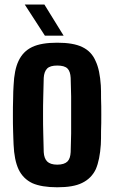

<svg xmlns="http://www.w3.org/2000/svg" viewBox="-20 -792 488 821"><path d="M224.6 8.8C270.5 8.8 305.7 2.9 331.1 -9.8C357.4 -22.5 377 -42 389.6 -68.4C401.4 -95.7 408.2 -130.9 411.1 -173.8C412.1 -190.4 412.1 -210 412.1 -232.4C413.1 -254.9 413.1 -277.3 413.1 -301.8C413.1 -326.2 413.1 -348.6 412.1 -371.1C412.1 -393.6 412.1 -412.1 411.1 -426.8C408.2 -469.7 401.4 -504.9 388.7 -531.2C377 -558.6 358.4 -578.1 332 -590.8C305.7 -603.5 270.5 -609.4 224.6 -609.4C179.7 -609.4 143.6 -603.5 117.2 -590.8C90.8 -578.1 72.3 -558.6 59.6 -532.2C46.9 -505.9 40 -470.7 38.1 -426.8C37.1 -410.2 36.1 -391.6 36.1 -369.1C35.2 -346.7 35.2 -323.2 35.2 -298.8C35.2 -274.4 35.2 -252 36.1 -229.5C37.1 -208 37.1 -189.5 38.1 -173.8C40 -129.9 46.9 -94.7 59.6 -67.4C72.3 -41 91.8 -21.5 118.2 -8.8C144.5 2.9 180.7 8.8 224.6 8.8ZM224.6 -87.9C205.1 -87.9 190.4 -92.8 181.6 -101.6C172.9 -110.4 168 -124 167 -141.6C166 -168 166 -194.3 165 -220.7C164.1 -247.1 164.1 -273.4 164.1 -299.8C164.1 -326.2 164.1 -353.5 165 -379.9C166 -406.2 166 -432.6 167 -459C168 -476.6 172.9 -490.2 181.6 -499C190.4 -507.8 205.1 -511.7 224.6 -511.7C245.1 -511.7 259.8 -507.8 268.6 -499C277.3 -490.2 281.2 -476.6 282.2 -459C283.2 -432.6 283.2 -406.2 284.2 -379.9V-300.8V-220.7C283.2 -194.3 283.2 -168 282.2 -141.6C281.2 -124 277.3 -110.4 268.6 -101.6C259.8 -92.8 245.1 -87.9 224.6 -87.9ZM171.9 -639.6H252C210.9 -706.1 183.6 -750 169.9 -772.5H85.9C128.9 -706.1 157.2 -662.1 171.9 -639.6Z"/></svg>

Font: Yellow Ladder Regular
Style: Regular
Weight: 400
Designer: Zima Creative
Version: Version 2.002